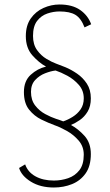

<svg xmlns="http://www.w3.org/2000/svg" viewBox="-20 -726 490 855"><path d="M220 109Q159.5 109 117.5 83Q75.5 57 65 22L92 6Q104 40.5 137.8 59.2Q171.5 78 220 78Q253 78 283.5 67.5Q314 57 333.5 32Q353 7 353 -37Q353 -73.5 330.5 -99.8Q308 -126 277.8 -143Q247.5 -160 224 -168Q196.5 -178 164.5 -193.5Q132.5 -209 109.5 -237.8Q86.5 -266.5 86.5 -316Q86.5 -365.5 116.8 -393Q147 -420.5 185 -429.5Q153.5 -446.5 124.2 -479.5Q95 -512.5 95 -565Q95 -612.5 117 -643.8Q139 -675 173.5 -690.5Q208 -706 245 -706Q302 -706 337 -681.5Q372 -657 386 -618L356.5 -604Q341 -644.5 316 -659.8Q291 -675 245 -675Q218 -675 190.8 -665.8Q163.5 -656.5 145.2 -632.8Q127 -609 127 -566Q127 -528 145 -503Q163 -478 187 -463.8Q211 -449.5 229 -443Q245 -437.5 271 -426.8Q297 -416 323 -398.2Q349 -380.5 366.8 -353.5Q384.5 -326.5 384.5 -288Q384.5 -252.5 370.2 -229Q356 -205.5 335.2 -191.2Q314.5 -177 296 -169.5Q329 -151.5 356.8 -120.5Q384.5 -89.5 384.5 -40Q384.5 13 361.5 45.8Q338.5 78.5 301 93.8Q263.5 109 220 109ZM229 -197Q235.5 -195 243.8 -192.2Q252 -189.5 261.5 -185.5Q282.5 -192.5 303.8 -205.8Q325 -219 339 -239.2Q353 -259.5 353 -288Q353 -323 331 -348Q309 -373 279.8 -388.8Q250.5 -404.5 227.5 -412Q206 -409.5 180.5 -399.5Q155 -389.5 136.5 -369.5Q118 -349.5 118 -317Q118 -280 136.8 -256Q155.5 -232 181.5 -218Q207.5 -204 229 -197Z"/></svg>

Font: Trispace Condensed Thin
Style: Regular
Weight: 100
Width: 3
Designer: Tyler Finck
Foundry: Etcetera Type Company
Version: Version 1.210; ttfautohint (v1.8.3)